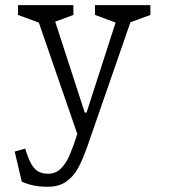

<svg xmlns="http://www.w3.org/2000/svg" viewBox="-20 -520 660 752"><path d="M65.5 192 37.5 73.5 78.5 62 88.5 91Q101 127 119.2 143.8Q137.5 160.5 168.5 160.5Q198 160.5 218.5 140Q239 119.5 252.2 88.8Q265.5 58 282.5 6L284.5 0L286.5 15.5L120.5 -465L141.5 -428L50.5 -461.5V-500H267.5V-461.5L176.5 -428L186.5 -465L312 -79H319L443.5 -465L443 -428L352 -461.5V-500H569V-461.5L478 -428L502 -465L323.5 49.5L321.5 55Q303 107 285.5 139Q268 171 239.5 191.2Q211 211.5 167 211.5Q135.5 211.5 111.8 206.5Q88 201.5 65.5 192Z"/></svg>

Font: Monaspace Xenon Var
Style: Regular
Weight: 400
Designer: Riley Cran and the Lettermatic Team
Version: Version 1.000 (Monaspace Xenon Var)